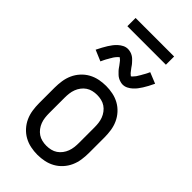

<svg xmlns="http://www.w3.org/2000/svg" viewBox="-279 -978 1057 1057"><g transform="rotate(45 250.0 -449.5)"><path d="M250 8Q223 8 196.5 2.5Q170 -3 146.5 -16Q123 -29 104.5 -49.5Q86 -70 75 -94.5Q64 -119 60 -146Q56 -173 56 -200V-320Q56 -347 60 -374Q64 -401 75 -425.5Q86 -450 104.5 -470.5Q123 -491 146.5 -504Q170 -517 196.5 -522.5Q223 -528 250 -528Q277 -528 303.5 -522.5Q330 -517 353.5 -504Q377 -491 395.5 -470.5Q414 -450 425 -425.5Q436 -401 440 -374Q444 -347 444 -320V-200Q444 -173 440 -146Q436 -119 425 -94.5Q414 -70 395.5 -49.5Q377 -29 353.5 -16Q330 -3 303.5 2.5Q277 8 250 8ZM250 -62Q267 -62 284 -66Q301 -70 315 -79.5Q329 -89 339.5 -103Q350 -117 356 -133Q362 -149 364 -166Q366 -183 366 -200V-320Q366 -337 364 -354Q362 -371 356 -387Q350 -403 339.5 -417Q329 -431 315 -440.5Q301 -450 284 -454Q267 -458 250 -458Q233 -458 216 -454Q199 -450 185 -440.5Q171 -431 160.5 -417Q150 -403 144 -387Q138 -371 136 -354Q134 -337 134 -320V-200Q134 -183 136 -166Q138 -149 144 -133Q150 -117 160.5 -103Q171 -89 185 -79.5Q199 -70 216 -66Q233 -62 250 -62ZM308 -597Q303 -597 298 -598Q293 -599 288.5 -600.5Q284 -602 279.5 -603.5Q275 -605 270.5 -608Q266 -611 262 -613.5Q258 -616 255 -619.5Q252 -623 248 -626.5Q244 -630 240.5 -634Q237 -638 234 -641.5Q231 -645 228.5 -649Q226 -653 223 -657Q220 -661 216.5 -665.5Q213 -670 210 -674Q207 -678 204 -681.5Q201 -685 196 -688.5Q191 -692 191 -694H193Q193 -693 189.5 -691Q186 -689 183.5 -686Q181 -683 178.5 -680.5Q176 -678 174.5 -676Q173 -674 171.5 -672Q170 -670 168.5 -668Q167 -666 165.5 -663.5Q164 -661 162.5 -658Q161 -655 159 -652.5Q157 -650 155.5 -646.5Q154 -643 152 -640Q150 -637 148 -633.5Q146 -630 144 -626Q142 -622 140 -618Q138 -614 136 -609.5Q134 -605 132 -601L68 -628Q77 -646 85 -661Q93 -676 101 -688.5Q109 -701 117 -711.5Q125 -722 136.5 -732.5Q148 -743 162 -750Q176 -757 192 -757Q197 -757 202 -756Q207 -755 211.5 -754Q216 -753 220.5 -751Q225 -749 229.5 -746.5Q234 -744 238 -741Q242 -738 245 -735Q248 -732 252 -728Q256 -724 259.5 -720Q263 -716 266 -712.5Q269 -709 271.5 -705Q274 -701 277 -697Q280 -693 283.5 -688.5Q287 -684 290 -680Q293 -676 296 -672.5Q299 -669 304 -665.5Q309 -662 309 -661H307L311 -663Q314 -665 316.5 -668Q319 -671 321.5 -674Q324 -677 325.5 -678.5Q327 -680 328.5 -682Q330 -684 331.5 -686.5Q333 -689 334.5 -691.5Q336 -694 337.5 -696.5Q339 -699 341 -702Q343 -705 344.5 -708Q346 -711 348 -714.5Q350 -718 352 -721.5Q354 -725 356 -728.5Q358 -732 360 -736Q362 -740 364 -744.5Q366 -749 368 -753L432 -727Q423 -708 415 -693Q407 -678 399 -665.5Q391 -653 383 -642.5Q375 -632 363.5 -621.5Q352 -611 338 -604Q324 -597 308 -597ZM400 -843H100V-907H400Z"/></g></svg>

Font: Iosevka Fixed
Style: Regular
Weight: 400
Monospace: yes
Designer: Belleve Invis
Foundry: Belleve Invis
Version: Version 33.2.4